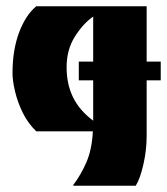

<svg xmlns="http://www.w3.org/2000/svg" viewBox="-20 -420 534 614"><path d="M215 174 214 172Q239 139 256.5 98.5Q274 58 277 0H96Q69 -26 52.5 -60Q36 -94 28 -128Q20 -162 20 -186Q20 -260 41 -316Q62 -372 96 -400H449V14Q449 60 438.5 106Q428 152 414 174ZM278 -34V-367Q246 -345 219.5 -303Q193 -261 193 -205Q193 -151 213.5 -109Q234 -67 278 -34ZM232 -163V-223H494V-163Z"/></svg>

Font: Tac One
Style: Regular
Weight: 400
Designer: Oluseyi Olusanya, David Udoh, Eyiyemi Adegbite, Mirko Velimirović
Version: Version 1.003; ttfautohint (v1.8.4.7-5d5b)